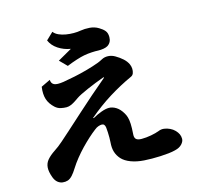

<svg xmlns="http://www.w3.org/2000/svg" viewBox="-122 -960 1163 1129"><g transform="rotate(-15 460.0 -395.0)"><path d="M293 -831.1Q303.7 -816.9 323.2 -808.1Q342.8 -799.3 366.2 -795.4Q389.6 -791.5 413.1 -791.5Q436.5 -791.5 455.1 -794.9Q480.5 -799.3 510.5 -797.1Q540.5 -794.9 564.9 -779.8Q585.9 -767.6 597.4 -753.4Q608.9 -739.3 608.9 -714.8Q608.9 -682.6 584 -666Q574.7 -660.2 558.3 -657.2Q542 -654.3 524.9 -654.8Q508.3 -655.8 485.4 -654.5Q462.4 -653.3 438 -648.9Q419.4 -645.5 389.6 -636Q359.9 -626.5 329.1 -613.8L286.1 -657.2L372.1 -706.1Q330.6 -712.9 297.1 -735.1Q263.7 -757.3 250 -790ZM534.2 -600.1Q550.8 -608.9 572.3 -607.9Q593.8 -606.9 613.8 -595.2Q638.2 -581.1 656.5 -564.5Q674.8 -547.9 684.1 -527.8Q689.9 -515.1 690.7 -500.2Q691.4 -485.4 686.8 -473.1Q682.1 -460.9 670.9 -456.1Q599.1 -423.3 530.3 -380.6Q461.4 -337.9 393.1 -279.8L397 -277.8Q424.3 -293.5 451.4 -303.2Q478.5 -313 498 -313Q519 -313 541 -299.6Q563 -286.1 580.1 -256.8Q587.4 -245.1 592 -229.5Q596.7 -213.9 597.9 -189.2Q599.1 -164.6 596.2 -125Q594.7 -105 604.5 -95.9Q614.3 -86.9 638.2 -86.9Q665.5 -86.9 695.8 -92.5Q726.1 -98.1 746.1 -106Q762.2 -112.8 780.3 -110.4Q798.3 -107.9 814.9 -99.9Q831.5 -91.8 841.8 -81.1Q855.5 -67.4 861.3 -54.4Q867.2 -41.5 867.2 -25.9Q867.2 -10.3 852.5 5.9Q837.9 22 809.1 28.8Q792.5 33.2 768.6 35.9Q744.6 38.6 718 39.8Q691.4 41 665.8 40.8Q640.1 40.5 619.1 39.1Q574.2 36.1 539.6 22.9Q504.9 9.8 485.8 -11.2Q467.8 -31.2 460 -55.9Q452.1 -80.6 455.1 -115.2Q456.1 -127.9 456.1 -143.8Q456.1 -159.7 455.3 -176Q454.6 -192.4 453.1 -205.1Q450.2 -229 432.1 -229Q423.8 -229 412.1 -225.3Q400.4 -221.7 387.2 -210.9Q367.2 -195.8 343.8 -174.6Q320.3 -153.3 296.1 -128.2Q272 -103 250 -75.7Q228 -48.3 210.9 -21Q196.8 2 182.9 17.1Q168.9 32.2 154.8 37.1Q139.2 42 123 40Q106.9 38.1 93.5 27.3Q80.1 16.6 71.8 -4.9Q58.1 -42 60.1 -67.6Q62 -93.3 78.9 -113Q95.7 -132.8 126 -152.8Q150.4 -168.5 178.2 -192.9Q206.1 -217.3 235.8 -244.1Q285.6 -289.1 330.6 -329.6Q375.5 -370.1 420.9 -409.9Q466.3 -449.7 517.1 -492.2L514.2 -495.1Q488.8 -486.3 461.4 -475.3Q434.1 -464.4 408.9 -453.4Q383.8 -442.4 364.7 -432.9Q345.7 -423.3 336.9 -417Q327.1 -410.2 314.2 -401.6Q301.3 -393.1 287.4 -387Q273.4 -380.9 259.8 -380.9Q242.7 -380.9 224.4 -385Q206.1 -389.2 190.9 -402.8Q162.6 -428.7 152.6 -459.7Q142.6 -490.7 148.9 -535.2L205.1 -562Q206.1 -539.6 222.7 -531.5Q239.3 -523.4 280.8 -529.8Q313 -535.2 351.8 -543.2Q390.6 -551.3 430.2 -562.3Q469.7 -573.2 503.9 -585.9Q510.3 -588.4 518.1 -592Q525.9 -595.7 534.2 -600.1Z"/></g></svg>

Font: BIZ UDPMincho
Style: Bold
Weight: 700
Designer: TypeBank Co., Ltd.
Foundry: Morisawa Inc.
Version: Version 1.06